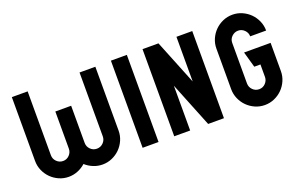

<svg xmlns="http://www.w3.org/2000/svg" viewBox="-89 -1107 2335 1495"><g transform="rotate(-20 1078.5 -359.5)"><path d="M757 -719V-190Q757 -148 740.5 -110.5Q724 -73 696 -45Q668 -17 630.5 -0.5Q593 16 551 16Q512 16 476 1.5Q440 -13 411 -39Q382 -13 346 1.5Q310 16 271 16Q229 16 191.5 -0.5Q154 -17 126 -45Q98 -73 81.5 -110.5Q65 -148 65 -190V-719H196V-190Q196 -159 218 -137Q240 -115 271 -115Q302 -115 323.5 -137.5Q345 -160 345 -190V-498H476V-190Q476 -159 498 -137Q520 -115 551 -115Q582 -115 604 -137Q626 -159 626 -190V-719Z M887 0V-722H1019V0Z M1149 -722H1281L1430 -352V-722H1561V0H1430L1281 -371V0H1149Z M1897 -735Q1939 -735 1976.5 -718.5Q2014 -702 2042 -674Q2070 -646 2086.5 -608.5Q2103 -571 2103 -529H1971Q1971 -559 1949 -581Q1927 -603 1897 -603Q1867 -603 1844.5 -581.5Q1822 -560 1822 -529V-193Q1822 -162 1844 -140Q1866 -118 1897 -118Q1928 -118 1949.5 -140.5Q1971 -163 1971 -193V-296H1920L1883 -427H2103V-193Q2103 -151 2086.5 -113.5Q2070 -76 2042 -48Q2014 -20 1976.5 -3.5Q1939 13 1897 13Q1855 13 1817.5 -3.5Q1780 -20 1752 -48Q1724 -76 1707.5 -113.5Q1691 -151 1691 -193V-529Q1691 -571 1707.5 -608.5Q1724 -646 1752 -674Q1780 -702 1817.5 -718.5Q1855 -735 1897 -735Z"/></g></svg>

Font: PostBus
Style: Regular
Weight: 400
Designer: Peter Wiegel
Version: Version 1.001